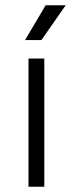

<svg xmlns="http://www.w3.org/2000/svg" viewBox="-20 -708 276 728"><path d="M88 0V-486H148V0ZM75 -556 153 -688H229L137 -556Z"/></svg>

Font: Space Grotesk Light Light
Style: Regular
Weight: 300
Version: Version 2.000